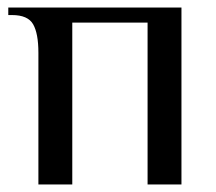

<svg xmlns="http://www.w3.org/2000/svg" viewBox="-20 -490 574 510"><path d="M82 -350Q82 -401 68 -425.5Q54 -450 12 -450H2V-470H462V0H372V-430H172V0H82Z"/></svg>

Font: Philosopher
Style: Regular
Weight: 400
Designer: Jovanny Lemonad
Foundry: Jovanny Lemonad
Version: Version 2.000